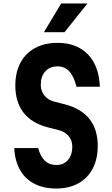

<svg xmlns="http://www.w3.org/2000/svg" viewBox="-20 -1064 640 1102"><path d="M199 -214Q212 -166 237.5 -141.5Q263 -117 304 -117Q345 -117 370 -145.5Q395 -174 395 -223Q395 -257 374.5 -282Q354 -307 321 -316L255 -333Q162 -357 115 -417.5Q68 -478 68 -573Q68 -649 97.5 -704Q127 -759 181.5 -788.5Q236 -818 310 -818Q384 -818 437.5 -788Q491 -758 520.5 -701.5Q550 -645 553 -566H419Q405 -624 378.5 -653.5Q352 -683 311 -683Q266 -683 240 -654.5Q214 -626 214 -577Q214 -543 234 -517Q254 -491 287 -482L353 -465Q446 -441 493.5 -381Q541 -321 541 -227Q541 -151 512 -96Q483 -41 429.5 -11.5Q376 18 303 18Q230 18 177 -9.5Q124 -37 94.5 -89.5Q65 -142 62 -214ZM232 -879 331 -1044H482L350 -879Z"/></svg>

Font: Martian Mono Condensed SemiBold
Style: Regular
Weight: 600
Width: 3
Designer: Roman Shamin
Foundry: Evil Martians
Version: Version 1.000